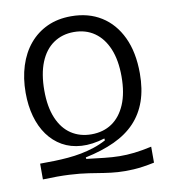

<svg xmlns="http://www.w3.org/2000/svg" viewBox="-89 -749 860 971"><g transform="rotate(-10 341.0 -263.5)"><path d="M626 129Q564 142 519 144.5Q474 147 438.5 144.5Q403 142 368 136.5Q333 131 291.5 124.5Q250 118 193.5 115Q137 112 58 115V34Q95 34 131 33Q167 32 202 29Q237 26 270.5 19.5Q304 13 336.5 2.5Q369 -8 401 -25L400 -35Q335 -15 280 -18.5Q225 -22 182 -46.5Q139 -71 109 -112.5Q79 -154 63.5 -209.5Q48 -265 48 -331Q48 -406 68 -469Q88 -532 126 -577.5Q164 -623 218 -648Q272 -673 341 -673Q430 -673 495.5 -632Q561 -591 597.5 -514Q634 -437 634 -328Q634 -248 612.5 -186.5Q591 -125 548.5 -80Q506 -35 441.5 -5Q377 25 291 43L292 51Q343 57 383.5 61.5Q424 66 460.5 66.5Q497 67 536.5 62.5Q576 58 626 47ZM340 -67Q401 -67 445.5 -97Q490 -127 515 -185.5Q540 -244 540 -329Q540 -413 515.5 -471.5Q491 -530 446.5 -561Q402 -592 341 -592Q281 -592 236 -561Q191 -530 167 -470.5Q143 -411 143 -326Q143 -242 167.5 -184Q192 -126 236.5 -96.5Q281 -67 340 -67Z"/></g></svg>

Font: Bricolage Grotesque 60pt
Style: Regular
Weight: 400
Version: Version 1.001;gftools[0.9.33.dev8+g029e19f]